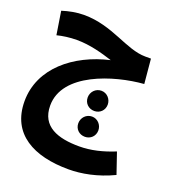

<svg xmlns="http://www.w3.org/2000/svg" viewBox="-145 -652 937 1035"><g transform="rotate(20 323.5 -134.5)"><path d="M365 271C438 271 527 255 619 211L578 91C509 119 443 135 377 135C255 135 155 102 155 -19C155 -205 422 -288 592 -301L579 -442H547C435 -442 326 -540 160 -540C117 -540 74 -531 36 -519L57 -386C88 -394 129 -400 170 -400C246 -400 319 -379 378 -360C181 -315 17 -184 17 6C17 195 166 271 365 271ZM388 -72C420 -72 445 -96 445 -129C445 -161 420 -188 388 -188C355 -188 330 -161 330 -129C330 -96 355 -72 388 -72ZM388 76C420 76 445 52 445 19C445 -13 420 -40 388 -40C355 -40 330 -13 330 19C330 52 355 76 388 76Z"/></g></svg>

Font: Noto Sans Arabic UI SmCn
Style: Bold
Weight: 700
Width: 4
Designer: Monotype Design Team, Nadine Chahine and Nizar Qandah
Foundry: Monotype Imaging Inc.
Version: Version 2.010